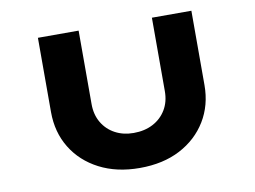

<svg xmlns="http://www.w3.org/2000/svg" viewBox="-76 -812 1234 929"><g transform="rotate(-10 540.5 -347.0)"><path d="M540 6Q427 6 342 -38Q257 -82 210 -159Q163 -236 163 -335V-700H363V-339Q363 -287 386 -248Q409 -209 449 -187.5Q489 -166 540 -166Q594 -166 635 -187.5Q676 -209 699.5 -248Q723 -287 723 -339V-700H917V-335Q917 -236 870 -159Q823 -82 739 -38Q655 6 540 6Z"/></g></svg>

Font: Lexend Zetta ExtraBold
Style: Regular
Weight: 800
Designer: Bonnie Shaver-Troup, Thomas Jockin
Foundry: Lexend
Version: Version 1.007